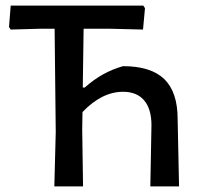

<svg xmlns="http://www.w3.org/2000/svg" viewBox="-20 -662 707 682"><path d="M173 0 178 -193 174 -560H126L18 -557L12 -566L18 -642H489L495 -633L488 -557L368 -560H277L274 -351H281Q342 -406 417 -427Q516 -427 563.5 -381Q611 -335 611 -239L616 0H514L518 -217Q518 -275 492 -305.5Q466 -336 417 -336Q342 -336 273 -264L272 -202L275 0Z"/></svg>

Font: Alegreya Sans Medium
Style: Regular
Weight: 500
Designer: Juan Pablo del Peral
Foundry: Huerta Tipografica
Version: Version 2.007